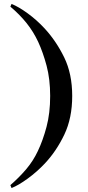

<svg xmlns="http://www.w3.org/2000/svg" viewBox="-20 -699 443 966"><path d="M32.2 232.4Q78.1 192.4 112.8 151.1Q147.5 109.9 170.4 61Q195.8 7.8 214.1 -60.8Q232.4 -129.4 232.4 -216.3Q232.4 -300.8 214.4 -368.4Q196.3 -436 171.9 -488.8Q147.9 -540 113.5 -583Q79.1 -626 32.2 -665.5L38.1 -679.2Q72.8 -665.5 118.9 -632.1Q165 -598.6 204.6 -555.7Q262.7 -492.7 303 -410.2Q343.3 -327.6 343.3 -216.3Q343.3 -105 303.7 -22Q264.2 61 205.6 123.5Q165.5 166 119.1 199.7Q72.8 233.4 38.1 247.1Z"/></svg>

Font: Scheherazade New Medium
Style: Regular
Weight: 500
Designer: SIL International
Foundry: SIL International
Version: Version 4.000